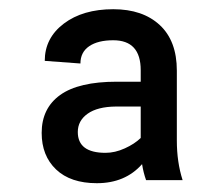

<svg xmlns="http://www.w3.org/2000/svg" viewBox="-20 -741 487 423"><path d="M301.8 -344.2Q295.9 -360.8 293 -379.4Q255.9 -337.4 193.4 -337.4Q135.3 -337.4 103.5 -367.7Q71.8 -397.9 71.8 -448.2Q71.8 -502.4 112.5 -531.7Q153.3 -561 237.3 -561H290V-586.4Q290 -652.3 229.5 -652.3Q195.8 -652.3 176.5 -639.2Q157.2 -626 157.2 -601.1L78.6 -606.9Q78.6 -657.2 120.6 -689Q162.6 -720.7 229.5 -720.7Q294.4 -720.7 332 -685.8Q369.6 -650.9 369.6 -585.4V-431.2Q369.6 -383.8 382.3 -344.2ZM212.4 -404.3Q233.4 -404.3 254.9 -414.1Q276.4 -423.8 290 -437V-506.3H235.4Q194.8 -505.9 173.1 -490.5Q151.4 -475.1 151.4 -450.2Q151.4 -404.3 212.4 -404.3Z"/></svg>

Font: Vazir UI
Style: Regular-UI
Weight: 400
Designer: Saber Rastikerdar
Foundry: Saber Rastikerdar
Version: Version 30.1.0